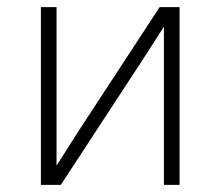

<svg xmlns="http://www.w3.org/2000/svg" viewBox="-20 -520 620 540"><path d="M441 -445 380 -350 151 0H95V-500H139V-54L200 -150L429 -500H485V0H441Z"/></svg>

Font: Retni Sans Light
Style: Regular
Weight: 300
Designer: Vitaly Kuzmin
Foundry: ParaType Ltd.
Version: Version 1.00;March 2, 2019;FontCreator 11.5.0.2425 64-bit; t